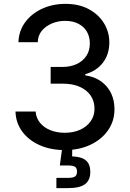

<svg xmlns="http://www.w3.org/2000/svg" viewBox="-20 -757 662 981"><path d="M312 9.8Q239.3 9.8 183.1 -15.1Q127 -40 94 -84.2Q61 -128.4 59.1 -187H162.1Q164.6 -153.8 184.6 -129.4Q204.6 -105 237.5 -91.8Q270.5 -78.6 311 -78.6Q355 -78.6 389.2 -94Q423.3 -109.4 443.1 -137.2Q462.9 -165 462.9 -201.2Q462.9 -239.3 443.6 -268.1Q424.3 -296.9 387.9 -313.2Q351.6 -329.6 299.3 -329.6H238.8V-415H299.3Q340.3 -415 372.1 -429.9Q403.8 -444.8 421.4 -471.7Q439 -498.5 439 -535.2Q439 -569.8 423.6 -595.7Q408.2 -621.6 379.9 -636Q351.6 -650.4 313 -650.4Q276.9 -650.4 245.4 -637.2Q213.9 -624 193.8 -599.9Q173.8 -575.7 172.9 -541.5H74.2Q76.2 -599.1 108.6 -643.3Q141.1 -687.5 195.1 -712.4Q249 -737.3 314.9 -737.3Q383.8 -737.3 434.1 -710Q484.4 -682.6 511.5 -637.9Q538.6 -593.3 538.6 -540.5Q538.6 -479 505.4 -436.3Q472.2 -393.6 415.5 -377.9V-372.1Q462.9 -365.2 496.3 -341.3Q529.8 -317.4 547.4 -281Q564.9 -244.6 564.9 -198.7Q564.9 -138.7 532.2 -91.6Q499.5 -44.4 442.1 -17.3Q384.8 9.8 312 9.8ZM268.1 204.1V151.9H326.7Q353 151.9 363.3 144.8Q373.5 137.7 373.5 119.6Q373.5 102.1 363.3 95.2Q353 88.4 326.7 88.4H285.6L300.8 -22.9H349.1V0L348.6 42Q396 43.5 418.7 62.5Q441.4 81.5 441.4 120.6Q441.4 164.1 414.3 184.1Q387.2 204.1 328.1 204.1Z"/></svg>

Font: Inter Cardless
Style: Regular
Weight: 400
Designer: Rasmus Andersson
Foundry: rsms
Version: Version 4.001;git-9221beed3